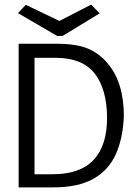

<svg xmlns="http://www.w3.org/2000/svg" viewBox="-20 -813 603 834"><path d="M61 1V-623H224Q314 -623 364 -601Q414 -579 448 -537Q518 -455 518 -308Q514 -212 483 -143Q452 -74 386 -36.5Q320 1 210 1ZM130 -56H207Q329 -56 387.5 -119.5Q446 -183 445 -304Q444 -426 391 -494Q338 -562 219 -562H130ZM376 -793 413 -755 252 -657H228L58 -756L92 -792L238 -722Z"/></svg>

Font: Inconsolata SemiExpanded Thin
Style: Regular
Weight: 100
Width: 6
Monospace: yes
Designer: Raph Levien, Cyreal, Brenton Simpson
Foundry: Raph Levien, Cyreal, Google
Version: Version 3.100; ttfautohint (v1.8.4.7-5d5b)